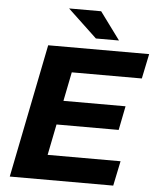

<svg xmlns="http://www.w3.org/2000/svg" viewBox="-60 -951 817 1002"><g transform="rotate(5 349.0 -450.5)"><path d="M262 -418H599L574 -292H237ZM216 -130H598L571 0H29L169 -700H698L671 -570H304ZM414 -757 261 -901H429L535 -757Z"/></g></svg>

Font: Montserrat Thin
Style: Bold Italic
Weight: 700
Italic angle: -11.3°
Version: Version 9.000